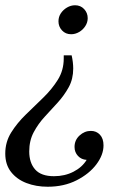

<svg xmlns="http://www.w3.org/2000/svg" viewBox="-24 -489 495 729"><path d="M248 -279Q251 -266 252.5 -253Q254 -240 254 -229Q254 -189 237 -158Q220 -127 195.5 -100Q171 -73 146 -46Q121 -19 104 13Q87 45 87 86Q87 129 109.5 154.5Q132 180 181 180Q222 180 255 163Q288 146 305 118Q285 117 272 103Q259 89 259 69Q259 43 278 25.5Q297 8 321 8Q342 8 355.5 22.5Q369 37 369 63Q369 99 342 135Q315 171 267 195.5Q219 220 157 220Q113 220 76.5 206Q40 192 18 164Q-4 136 -4 94Q-4 50 18.5 14Q41 -22 74 -54Q107 -86 140 -118Q173 -150 195.5 -186Q218 -222 218 -267Q218 -269 218 -273Q218 -277 218 -279ZM261 -469Q282 -469 295.5 -454.5Q309 -440 309 -420Q309 -404 300 -390Q291 -376 276.5 -367.5Q262 -359 246 -359Q225 -359 211.5 -373.5Q198 -388 198 -408Q198 -425 207 -438.5Q216 -452 230.5 -460.5Q245 -469 261 -469Z"/></svg>

Font: Brygada 1918
Style: Italic
Weight: 400
Italic angle: -8°
Designer: Mateusz Machalski | Borys Kosmynka | Przemek Hoffer
Foundry: NIEPODLEGLA 2018
Version: Version 3.006